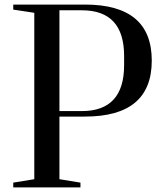

<svg xmlns="http://www.w3.org/2000/svg" viewBox="-20 -820 716 840"><path d="M352 -310H240V-36L332 -21V0H38V-21L130 -36V-764L38 -778V-800H352Q644 -800 644 -555Q644 -310 352 -310ZM338 -775H240V-334H338Q523 -334 523 -535V-575Q523 -775 338 -775Z"/></svg>

Font: Prata
Style: Regular
Weight: 400
Designer: Cyreal (www.cyreal.org)
Foundry: Cyreal (www.cyreal.org)
Version: Version 1.010